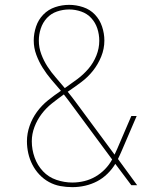

<svg xmlns="http://www.w3.org/2000/svg" viewBox="-20 -763 640 791"><path d="M278 8Q253 8 228.5 3.5Q204 -1 182 -13Q160 -25 142.5 -43.5Q125 -62 113.5 -84.5Q102 -107 96.5 -131.5Q91 -156 91 -181Q91 -213 102 -244.5Q113 -276 132.5 -302.5Q152 -329 177.5 -349.5Q203 -370 231 -389Q211 -412 191.5 -435Q172 -458 156 -483.5Q140 -509 129.5 -537.5Q119 -566 119 -596Q119 -625 128.5 -653.5Q138 -682 158.5 -703Q179 -724 207 -733.5Q235 -743 265 -743Q294 -743 322.5 -733.5Q351 -724 371 -703Q391 -682 400.5 -653.5Q410 -625 410 -596Q410 -562 397 -530Q384 -498 363 -471.5Q342 -445 314.5 -424.5Q287 -404 259 -385Q269 -373 278 -361Q287 -349 296 -337L452 -126Q455 -132 457.5 -138Q460 -144 463 -150L521 -285H543L482 -143Q478 -134 474 -125Q470 -116 466 -108L545 0H521L455 -88Q442 -66 422.5 -47Q403 -28 380 -16Q357 -4 331 2Q305 8 278 8ZM247 -400Q273 -418 298.5 -437Q324 -456 344.5 -480Q365 -504 377 -534Q389 -564 389 -595Q389 -621 381 -645.5Q373 -670 356 -688.5Q339 -707 314.5 -715.5Q290 -724 265 -724Q239 -724 214.5 -715.5Q190 -707 173 -688.5Q156 -670 148 -645.5Q140 -621 140 -596Q140 -567 150 -540Q160 -513 175.5 -489Q191 -465 210 -443.5Q229 -422 247 -400ZM278 -11Q303 -11 327.5 -17Q352 -23 373.5 -35.5Q395 -48 412.5 -66Q430 -84 442 -106L280 -325Q271 -338 261.5 -350Q252 -362 243 -374Q218 -356 194 -337Q170 -318 151.5 -293.5Q133 -269 122 -240Q111 -211 111 -181Q111 -147 122.5 -114.5Q134 -82 157 -57.5Q180 -33 212.5 -22Q245 -11 278 -11Z"/></svg>

Font: Iosevka Aile Thin
Style: Regular
Weight: 100
Designer: Belleve Invis
Foundry: Belleve Invis
Version: Version 31.1.0; ttfautohint (v1.8.4)